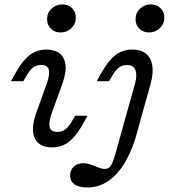

<svg xmlns="http://www.w3.org/2000/svg" viewBox="-20 -648 792 861"><path d="M210.5 -136.3Q197.6 -98.4 202.8 -77.4Q208.1 -56.5 237.1 -56.5Q258.1 -56.5 273 -68.1Q287.9 -79.8 300 -100L316.9 -129H372.6L353.2 -94.4Q332.3 -56.5 310.9 -32.7Q289.5 -8.9 266.1 2Q242.7 12.9 213.7 12.9Q175 12.9 153.2 -5.2Q131.5 -23.4 128.2 -57.3Q125 -91.1 141.9 -140.3L191.1 -276.6Q204 -314.5 198.8 -335.5Q193.5 -356.5 164.5 -356.5Q143.5 -356.5 128.6 -345.2Q113.7 -333.9 101.6 -312.9L84.7 -283.9H29L48.4 -318.5Q70.2 -357.3 91.1 -380.6Q112.1 -404 135.9 -414.9Q159.7 -425.8 187.9 -425.8Q226.6 -425.8 248.4 -407.7Q270.2 -389.5 273.8 -355.6Q277.4 -321.8 259.7 -272.6ZM251.6 -502.4Q225 -502.4 208.1 -519.4Q191.1 -536.3 191.1 -562.1Q191.1 -590.3 211.3 -609.3Q231.5 -628.2 259.7 -628.2Q286.3 -628.2 303.2 -611.3Q320.2 -594.4 320.2 -568.5Q320.2 -541.1 300 -521.8Q279.8 -502.4 251.6 -502.4ZM566.9 -206.5 585.5 -273.4Q596 -312.1 587.1 -334.3Q578.2 -356.5 549.2 -356.5Q528.2 -356.5 513.3 -345.2Q498.4 -333.9 486.3 -312.9L469.4 -283.9H413.7L433.1 -318.5Q454.8 -357.3 475.8 -380.6Q496.8 -404 520.6 -414.9Q544.4 -425.8 572.6 -425.8Q611.3 -425.8 634.3 -407.7Q657.3 -389.5 662.9 -354.4Q668.5 -319.4 654.8 -269.4L637.1 -206.5ZM608.1 -103.2 597.6 -63.7Q576.6 16.9 544 74.2Q511.3 131.5 468.1 162.1Q425 192.7 371 192.7Q333.9 192.7 314.1 178.6Q294.4 164.5 294.4 138.7Q294.4 114.5 310.9 99.2Q327.4 83.9 353.2 83.9Q367.7 83.9 380.2 87.9Q392.7 91.9 404.8 96.8Q416.9 101.6 428.2 105.6Q439.5 109.7 450 109.7Q469.4 109.7 479 91.9Q488.7 74.2 499.2 36.3L537.9 -103.2L566.9 -206.5H637.1ZM648.4 -502.4Q621.8 -502.4 604.8 -519.4Q587.9 -536.3 587.9 -562.1Q587.9 -590.3 608.1 -609.3Q628.2 -628.2 656.5 -628.2Q683.1 -628.2 700 -611.3Q716.9 -594.4 716.9 -568.5Q716.9 -541.1 696.8 -521.8Q676.6 -502.4 648.4 -502.4Z"/></svg>

Font: Playfair 5pt SemiExpanded Light
Style: Italic
Weight: 300
Width: 6
Italic angle: -15.6°
Designer: Claus Eggers Sørensen
Foundry: Claus Eggers Sørensen
Version: Version 2.203